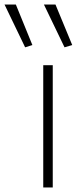

<svg xmlns="http://www.w3.org/2000/svg" viewBox="-100 -828 343 848"><path d="M11 -619 -80 -808H-30L43 -629ZM185 -619 94 -808H145L219 -629ZM91 -540H133V0H91Z"/></svg>

Font: Encode Sans Wide
Style: Thin
Weight: 100
Designer: Pablo Impallari, Andres Torresi
Foundry: Pablo Impallari, Andres Torresi
Version: Version 1.000; ttfautohint (v1.00) -l 8 -r 50 -G 200 -x 14 -